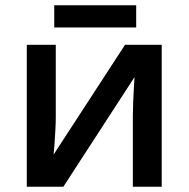

<svg xmlns="http://www.w3.org/2000/svg" viewBox="-20 -711 718 731"><path d="M192.4 -540.5V-264.6Q192.4 -246.6 190.9 -217.5Q189.5 -188.5 187.5 -161.4Q185.5 -134.3 184.1 -122.6L456.1 -540.5H595.7V0H485.8V-272.9Q485.8 -293.9 487.1 -322.5Q488.3 -351.1 489.7 -377.2Q491.2 -403.3 492.2 -417.5L221.2 0H82V-540.5ZM498.5 -690.9V-606.4H186.5V-690.9Z"/></svg>

Font: Open Sans SemiBold
Style: Regular
Weight: 600
Designer: Monotype Design Team
Foundry: Monotype Imaging Inc.
Version: Version 3.003; ttfautohint (v1.8.4)